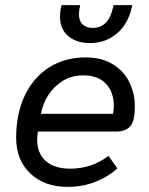

<svg xmlns="http://www.w3.org/2000/svg" viewBox="-20 -719 583 749"><path d="M43 -181Q43 -275 76.5 -346Q110 -417 171.5 -456Q233 -495 314 -495Q378 -495 421.5 -467.5Q465 -440 485.5 -396.5Q506 -353 506 -305Q506 -244 487 -225Q468 -206 436 -206H128Q125 -190 125 -173Q125 -121 158.5 -91Q192 -61 254 -61Q338 -61 403 -111L438 -62Q400 -28 350.5 -9Q301 10 244 10Q153 10 98 -42.5Q43 -95 43 -181ZM421 -275Q424 -292 424 -307Q424 -359 393.5 -392Q363 -425 305 -425Q259 -425 224 -403Q189 -381 167.5 -346.5Q146 -312 140 -275ZM214 -655Q214 -673 218 -690L220 -699H293L291 -690Q288 -675 288 -663Q288 -637 302.5 -623.5Q317 -610 342 -610Q403 -610 421 -690L423 -699H496L494 -690Q479 -624 435 -587.5Q391 -551 331 -551Q279 -551 246.5 -578Q214 -605 214 -655Z"/></svg>

Font: Niramit
Style: Italic
Weight: 400
Italic angle: -10°
Version: Version 1.000; ttfautohint (v1.6)